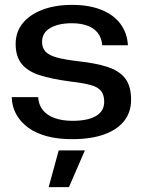

<svg xmlns="http://www.w3.org/2000/svg" viewBox="-20 -559 587 785"><path d="M275 10Q217 10 172 -2Q127 -14 95.5 -37Q64 -60 46.5 -91.5Q29 -123 28 -162H136Q138 -130 155.5 -108.5Q173 -87 204 -76Q235 -65 277 -65Q338 -65 372 -84.5Q406 -104 406 -143Q406 -172 392.5 -188Q379 -204 348.5 -212Q318 -220 266 -226Q190 -236 141 -252Q92 -268 68 -298.5Q44 -329 44 -379Q44 -428 72.5 -463.5Q101 -499 153 -519Q205 -539 275 -539Q344 -539 394 -519Q444 -499 472 -462Q500 -425 503 -374H398Q395 -406 379 -425.5Q363 -445 336 -454.5Q309 -464 274 -464Q219 -464 185.5 -444.5Q152 -425 152 -388Q152 -362 167 -347Q182 -332 214 -323.5Q246 -315 297 -309Q372 -301 420.5 -285Q469 -269 492.5 -237.5Q516 -206 516 -151Q516 -101 488 -65Q460 -29 406 -9.5Q352 10 275 10ZM179 206 220 56H327L262 206Z"/></svg>

Font: Mona Sans SemiExpanded Medium
Style: Regular
Weight: 500
Width: 6
Designer: Deni Anggara
Foundry: GitHub
Version: Version 2.000